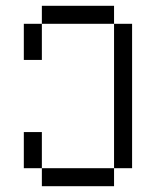

<svg xmlns="http://www.w3.org/2000/svg" viewBox="-20 -645 540 665"><path d="M125 -62.5V0H375V-62.5ZM125 -62.5Q125 -62.5 125 -187.5H62.5Q62.5 -187.5 62.5 -62.5ZM375 -62.5H437.5Q437.5 -62.5 437.5 -562.5H375Q375 -562.5 375 -62.5ZM62.5 -562.5Q62.5 -562.5 62.5 -437.5H125Q125 -437.5 125 -562.5ZM125 -562.5H375V-625H125Z"/></svg>

Font: CalcUnifontExMono
Style: Regular
Weight: 500
Version: Version 15.0.06